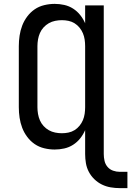

<svg xmlns="http://www.w3.org/2000/svg" viewBox="-20 -763 677 990"><path d="M598 207Q574 207 550.5 203Q527 199 505.5 188.5Q484 178 466.5 161Q449 144 438 123Q427 102 423 78.5Q419 55 419 31V-92Q409 -69 393.5 -49.5Q378 -30 357 -16.5Q336 -3 311.5 2.5Q287 8 262 8Q235 8 208 1.5Q181 -5 159 -20Q137 -35 120.5 -57Q104 -79 94.5 -104Q85 -129 81 -156Q77 -183 77 -210V-525Q77 -552 81 -579Q85 -606 94.5 -631Q104 -656 120.5 -678Q137 -700 159 -715Q181 -730 208 -736.5Q235 -743 262 -743Q287 -743 311.5 -737.5Q336 -732 357 -718.5Q378 -705 393.5 -685.5Q409 -666 419 -643V-735H515V31Q515 49 519 66.5Q523 84 534.5 97.5Q546 111 563 117Q580 123 598 123H637V207ZM299 -76Q316 -76 333 -79.5Q350 -83 364.5 -92Q379 -101 390 -114.5Q401 -128 407.5 -143.5Q414 -159 416.5 -176Q419 -193 419 -210V-525Q419 -542 416.5 -559Q414 -576 407.5 -591.5Q401 -607 390 -620.5Q379 -634 364.5 -643Q350 -652 333 -655.5Q316 -659 299 -659Q282 -659 264.5 -655.5Q247 -652 232 -643.5Q217 -635 205 -622Q193 -609 186 -593Q179 -577 176 -559.5Q173 -542 173 -525V-210Q173 -193 176 -175.5Q179 -158 186 -142Q193 -126 205 -113Q217 -100 232 -91.5Q247 -83 264.5 -79.5Q282 -76 299 -76Z"/></svg>

Font: Iosevka SS04 Medium Extended
Style: Regular
Weight: 500
Width: 7
Monospace: yes
Designer: Belleve Invis
Foundry: Belleve Invis
Version: Version 19.0.0; ttfautohint (v1.8.4)